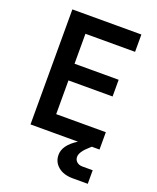

<svg xmlns="http://www.w3.org/2000/svg" viewBox="-169 -830 939 1145"><g transform="rotate(20 300.0 -257.0)"><path d="M88 0V-730H526V-620H211V-430H491V-324H211V-110H526V0H477L466 10Q415 54 415 87Q415 105 428.5 117.5Q442 130 465 130H530V216H435Q376 216 341.5 187Q307 158 307 113Q307 51 389 0Z"/></g></svg>

Font: JetBrains Mono NL
Style: Bold
Weight: 700
Monospace: yes
Designer: Philipp Nurullin, Konstantin Bulenkov
Foundry: JetBrains
Version: Version 2.305; ttfautohint (v1.8.4.7-5d5b)